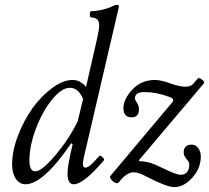

<svg xmlns="http://www.w3.org/2000/svg" viewBox="-20 -745 860 790"><path d="M85 13.2Q60.5 13.2 45.2 -9.5Q29.8 -32.2 29.8 -68.8Q29.8 -123.5 53.7 -186.3Q77.6 -249 113.5 -299.3Q149.4 -349.6 194.6 -382.8Q239.7 -416 278.8 -416Q311 -416 334 -387.2L379.9 -587.9Q388.2 -625 388.2 -640.1Q388.2 -672.9 356 -672.9Q349.6 -672.9 349.6 -686Q349.6 -699.2 356 -699.2Q376.5 -699.2 402.1 -705.3Q427.7 -711.4 446.8 -721.2Q454.6 -725.1 462.9 -725.1Q469.2 -725.1 469.2 -719.2Q469.2 -715.8 466.8 -706.1L326.2 -103Q320.8 -79.1 320.8 -71.8Q320.8 -55.2 332 -55.2Q348.1 -55.2 387.2 -102.1Q392.1 -107.4 401.6 -98.6Q411.1 -89.8 407.2 -85Q323.7 13.2 283.2 13.2Q257.8 13.2 257.8 -32.2Q257.8 -63 278.8 -150.9L272.9 -155.8Q217.8 -73.7 169.7 -30.3Q121.6 13.2 85 13.2ZM696.8 24.9Q667 24.9 585 -17.1Q551.3 -36.1 530.8 -36.1Q500 -36.1 469.2 4.9Q463.4 11.2 454.1 7.1Q444.8 2.9 437.5 -6.6Q430.2 -16.1 434.1 -21L689 -324.2Q692.9 -328.1 692.9 -333Q692.9 -340.8 676.8 -346.2Q624.5 -366.2 573.2 -366.2Q535.2 -366.2 535.2 -339.8Q535.2 -333.5 543.9 -321.8Q551.8 -309.1 551.8 -295.9Q551.8 -262.2 522 -262.2Q487.8 -262.2 487.8 -299.8Q487.8 -336.9 524.9 -377Q562.5 -416 617.2 -416Q643.1 -416 683.1 -400.9Q720.7 -388.2 742.2 -388.2Q764.6 -388.2 774.9 -399.9L793.9 -421.9Q798.3 -427.2 811 -417.7Q823.7 -408.2 818.8 -401.9L551.8 -85.9L553.2 -82Q579.6 -80.6 598.9 -74.7Q618.2 -68.8 654.8 -50.8Q706.1 -25.9 723.1 -25.9Q740.2 -25.9 749.5 -36.9Q758.8 -47.9 758.8 -67.9Q758.8 -79.1 748 -89.8Q735.8 -104 735.8 -117.2Q735.8 -149.9 769 -149.9Q785.6 -149.9 795.9 -135Q806.2 -120.1 806.2 -101.1Q806.2 -52.7 771.2 -13.9Q736.3 24.9 696.8 24.9ZM125 -40Q151.9 -40 207.8 -106.2Q263.7 -172.4 299.8 -246.1L321.8 -337.9Q302.7 -383.8 267.1 -383.8Q233.9 -383.8 194.3 -335.4Q154.8 -287.1 127.9 -216.1Q101.1 -145 101.1 -85Q101.1 -40 125 -40Z"/></svg>

Font: Junicode SmCond
Style: Italic
Weight: 400
Width: 4
Italic angle: -11°
Designer: Peter S. Baker
Version: Version 2.206